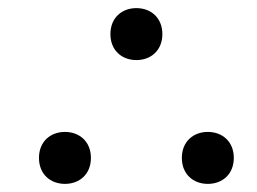

<svg xmlns="http://www.w3.org/2000/svg" viewBox="-20 -445 632 473"><path d="M316 -297C352 -297 380 -321 380 -361C380 -401 352 -425 316 -425C280 -425 252 -401 252 -361C252 -321 280 -297 316 -297ZM140 8C176 8 204 -16 204 -56C204 -96 176 -120 140 -120C104 -120 76 -96 76 -56C76 -16 104 8 140 8ZM492 8C528 8 556 -16 556 -56C556 -96 528 -120 492 -120C456 -120 428 -96 428 -56C428 -16 456 8 492 8Z"/></svg>

Font: Kufam Arabic Latin Roman Normal
Style: Regular
Weight: 400
Designer: Wael Morcos & Artur Schmal
Version: Version 1.200;PS 001.200;hotconv 1.0.88;makeotf.lib2.5.64775